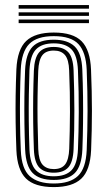

<svg xmlns="http://www.w3.org/2000/svg" viewBox="-20 -737 428 764"><path d="M194 7.5Q117.8 7.5 83.1 -27Q48.5 -61.5 45.2 -139.5Q43 -197.8 42.2 -250.8Q41.5 -303.8 42.2 -355.5Q43 -407.2 45.2 -461.2Q49 -540.8 84.4 -574.1Q119.8 -607.5 194 -607.5Q270.8 -607.5 304.9 -572.8Q339 -538 342.2 -460.2Q345.8 -372.8 345.8 -296Q345.8 -219.2 342.5 -139Q338.8 -59 303.2 -25.8Q267.8 7.5 194 7.5ZM194 -6.8Q258.5 -6.8 290.1 -36.8Q321.8 -66.8 325 -139.5Q328.2 -219.5 328.4 -294.6Q328.5 -369.8 325 -459.5Q322 -529 292.5 -561.1Q263 -593.2 194 -593.2Q127.2 -593.2 96.4 -562.1Q65.5 -531 62.5 -458.5Q60.5 -410.8 59.8 -360.4Q59 -310 59.6 -255.2Q60.2 -200.5 62.8 -139.2Q65.8 -65 98.5 -35.9Q131.2 -6.8 194 -6.8ZM194 -21Q137 -21 109.9 -48.6Q82.8 -76.2 80 -142.2Q78 -192.5 77.2 -245.5Q76.5 -298.5 77.1 -352.1Q77.8 -405.8 79.8 -457.8Q82.8 -523.2 109.6 -551.1Q136.5 -579 194 -579Q248.8 -579 276.8 -552.5Q304.8 -526 307.5 -460.2Q309.8 -403.5 310.4 -350.6Q311 -297.8 310.4 -246.2Q309.8 -194.8 307.8 -142.5Q305 -76.2 277.9 -48.6Q250.8 -21 194 -21ZM194 -35.5Q241.8 -35.5 264.8 -59.9Q287.8 -84.2 290.2 -143Q293 -210.2 293.4 -289.9Q293.8 -369.5 290.2 -457Q287.8 -516.8 264.4 -540.6Q241 -564.5 194 -564.5Q146 -564.5 123 -540.2Q100 -516 97.2 -457.2Q95.5 -412.2 94.8 -361.8Q94 -311.2 94.5 -256.4Q95 -201.5 97.2 -142.5Q99.8 -82.5 123.6 -59Q147.5 -35.5 194 -35.5ZM194 -49.8Q156.2 -49.8 136.5 -70.2Q116.8 -90.8 114.8 -143.2Q112.8 -197.5 112.1 -249.1Q111.5 -300.8 112.1 -352.1Q112.8 -403.5 114.8 -456.2Q117 -507 135.6 -528.6Q154.2 -550.2 194 -550.2Q231.5 -550.2 251.1 -529.9Q270.8 -509.5 272.8 -456.8Q275.8 -376.2 275.9 -297.2Q276 -218.2 272.8 -143.8Q270.8 -92.5 251.9 -71.1Q233 -49.8 194 -49.8ZM194 -64.2Q225.2 -64.2 239.5 -83.2Q253.8 -102.2 255.5 -144.8Q258 -214.8 258.4 -291.1Q258.8 -367.5 255.2 -456Q253.8 -499.5 238.8 -517.6Q223.8 -535.8 194 -535.8Q162.5 -535.8 148.2 -516.8Q134 -497.8 132.2 -455.5Q130.2 -404 129.5 -354.5Q128.8 -305 129.5 -253.5Q130.2 -202 132.2 -143.8Q133.8 -99.5 149.2 -81.9Q164.8 -64.2 194 -64.2ZM334 -702.5H54.2V-716.8H334ZM334 -645H54.2V-659.2H334ZM334 -673.8H54.2V-688H334Z"/></svg>

Font: Big Shoulders Inline Display Thin SemiBold
Style: Regular
Weight: 600
Version: Version 2.002